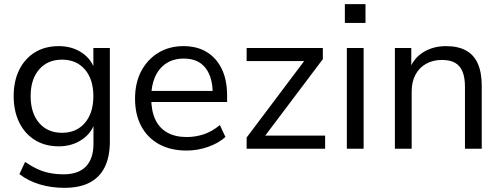

<svg xmlns="http://www.w3.org/2000/svg" viewBox="-20 -718 2419 927"><path d="M291.4 188.9Q227.7 188.9 172.4 172.4Q117.1 155.8 73.7 122.8L101.2 63.9Q131.4 84.5 160.8 98.1Q190.2 111.6 221.4 117.6Q252.6 123.6 287.2 123.6Q358.5 123.6 394.9 85.8Q431.3 48 431.3 -23.9V-136.7H440.8Q426.4 -78.8 377.5 -45.2Q328.7 -11.5 264 -11.5Q197.4 -11.5 148.4 -42Q99.4 -72.5 72.7 -127.2Q46 -181.9 46 -253.9Q46 -326.3 72.7 -380.6Q99.4 -434.8 148.4 -465.1Q197.4 -495.3 264 -495.3Q329.7 -495.3 378 -461.6Q426.4 -427.9 440.4 -370.5H430.8V-486.3H510.4V-34.7Q510.4 39 485.6 89.1Q460.7 139.1 412.1 164Q363.5 188.9 291.4 188.9ZM279.4 -76.8Q349.1 -76.8 390 -124.7Q430.8 -172.7 430.8 -253.9Q430.8 -335.1 390 -382.5Q349.1 -430 279.4 -430Q209.7 -430 168.8 -382.5Q127.9 -335.1 127.9 -253.9Q127.9 -172.7 168.8 -124.7Q209.7 -76.8 279.4 -76.8Z M881.4 8.9Q804.2 8.9 748.5 -21.5Q692.7 -52 662.3 -108.2Q632 -164.4 632 -241.9Q632 -317.9 661.9 -374.6Q691.8 -431.3 744.6 -463.3Q797.5 -495.3 865.8 -495.3Q932.1 -495.3 978.9 -466.3Q1025.7 -437.4 1051.1 -384.3Q1076.5 -331.1 1076.5 -256.7V-225.5H693.7V-279H1023.5L1007 -265.6Q1007 -345.8 971.7 -390.5Q936.4 -435.2 867.6 -435.2Q817.2 -435.2 781.8 -411.5Q746.5 -387.7 728.3 -346.1Q710.2 -304.5 710.2 -249.7V-243.8Q710.2 -182.9 729.8 -141.1Q749.5 -99.3 788 -77.8Q826.5 -56.4 881.3 -56.4Q924.4 -56.4 964.6 -69.9Q1004.8 -83.5 1041.5 -114.2L1068.5 -56.7Q1035.6 -26.7 984.7 -8.9Q933.9 8.9 881.4 8.9Z M1170.8 0V-54L1464.3 -444.1V-423.1H1170.8V-486.3H1538.7V-432.4L1243.3 -40.3V-63.3H1549.7V0Z M1645 -607.3V-698H1744.7V-607.3ZM1654.6 0V-486.3H1735.6V0Z M1886.6 0V-486.3H1965.7V-377.7H1954.7Q1975.6 -436 2023.4 -465.7Q2071.3 -495.3 2132.9 -495.3Q2191.4 -495.3 2229.7 -474.4Q2268.1 -453.6 2287 -410.8Q2305.9 -368 2305.9 -303.3V0H2224.9V-298.4Q2224.9 -343.3 2213.3 -372Q2201.7 -400.8 2177.1 -414.7Q2152.6 -428.6 2114.1 -428.6Q2070.2 -428.6 2037 -409.9Q2003.8 -391.2 1985.7 -356.9Q1967.6 -322.6 1967.6 -276.6V0Z"/></svg>

Font: Nunito Sans 12pt ExtraLight
Style: Regular
Weight: 200
Designer: Vernon Adams
Foundry: Vernon Adams
Version: Version 3.101;gftools[0.9.27]